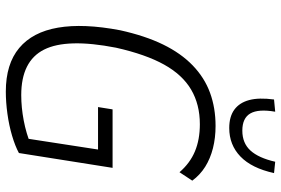

<svg xmlns="http://www.w3.org/2000/svg" viewBox="-173 -785 966 660"><g transform="rotate(90 310.0 -455.0)"><path d="M295 8Q200 8 145 -38Q90 -84 75 -171.5Q60 -259 84 -385Q103 -471 133 -532.5Q163 -594 205 -634.5Q247 -675 299 -694Q351 -713 413 -713Q454 -713 489.5 -704Q525 -695 553 -677.5Q581 -660 601 -633L572 -589Q541 -625 500.5 -642Q460 -659 407 -659Q339 -659 288 -629Q237 -599 202 -536Q167 -473 144 -371Q111 -202 150.5 -123.5Q190 -45 307 -45Q349 -45 394 -53.5Q439 -62 480 -79L453 -43L494 -309H348L356 -359H557L506 -37Q482 -24 446.5 -13.5Q411 -3 371 2.5Q331 8 295 8ZM420 -760Q381 -760 357 -777.5Q333 -795 324 -828.5Q315 -862 322 -914L364 -918Q354 -860 370 -832.5Q386 -805 429 -805Q472 -805 497.5 -833Q523 -861 536 -918L575 -914Q558 -837 518 -798.5Q478 -760 420 -760Z"/></g></svg>

Font: Nunito Sans 10pt Condensed Light
Style: Italic
Weight: 300
Width: 3
Italic angle: -9°
Designer: Vernon Adams
Foundry: Vernon Adams
Version: Version 3.101;gftools[0.9.27]